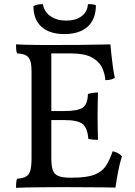

<svg xmlns="http://www.w3.org/2000/svg" viewBox="-20 -890 641 913"><path d="M56 -679Q71 -678 93.5 -677.5Q116 -677 141 -676.5Q166 -676 188.5 -676Q211 -676 224 -676V-138Q224 -101 231 -81Q238 -61 258 -53Q278 -45 315 -45V0Q287 0 250.5 0Q214 0 176.5 0.5Q139 1 107 1.5Q75 2 56 3Q56 -11 57 -21.5Q58 -32 61 -40Q88 -42 103 -50Q118 -58 124 -78.5Q130 -99 130 -138V-549Q130 -583 124 -601Q118 -619 103 -627Q88 -635 61 -636Q58 -644 57 -655.5Q56 -667 56 -679ZM516 -171Q531 -167 541 -161.5Q551 -156 560 -147Q549 -113 541.5 -73Q534 -33 529 2Q510 1 477.5 1Q445 1 403.5 0.5Q362 0 315 0V-45H321Q393 -45 429.5 -59.5Q466 -74 484 -102Q502 -130 516 -171ZM446 -450Q445 -425 444.5 -396Q444 -367 444 -341Q444 -315 444.5 -283Q445 -251 446 -225Q433 -225 422 -226Q411 -227 400 -230Q396 -282 372.5 -300.5Q349 -319 287 -319H215V-362H287Q349 -362 373 -378Q397 -394 398 -443Q411 -447 422 -448.5Q433 -450 446 -450ZM505 -679Q507 -657 510 -628Q513 -599 517 -571Q521 -543 526 -521Q518 -514 506.5 -511.5Q495 -509 481 -509Q479 -540 465 -569Q451 -598 416.5 -617Q382 -636 317 -636H203L224 -676Q303 -676 359.5 -676.5Q416 -677 452.5 -678Q489 -679 505 -679ZM436 -865Q436 -799 397 -763.5Q358 -728 286 -728Q216 -728 177.5 -762.5Q139 -797 139 -861Q149 -866 161 -868.5Q173 -871 184 -870Q190 -834 220 -813Q250 -792 295 -792Q340 -792 368 -813Q396 -834 398 -870Q409 -871 419 -869.5Q429 -868 436 -865Z"/></svg>

Font: Vollkorn
Style: Regular
Weight: 400
Designer: Friedrich Althausen
Foundry: Friedrich Althausen
Version: Version 5.001